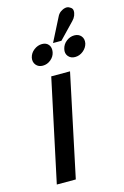

<svg xmlns="http://www.w3.org/2000/svg" viewBox="-122 -852 587 908"><g transform="rotate(-15 171.5 -398.5)"><path d="M182 -610Q186 -632 175 -646Q164 -660 143 -660Q122 -660 103.5 -646Q85 -632 80 -610Q76 -589 88 -574.5Q100 -560 121 -560Q143 -560 160.5 -574.5Q178 -589 182 -610ZM342 -610Q346 -632 334 -646Q322 -660 301 -660Q280 -660 262 -646Q244 -632 239 -610Q234 -589 246 -574.5Q258 -560 279 -560Q301 -560 319 -574.5Q337 -589 342 -610ZM310 -728Q320 -738 325 -750.5Q330 -763 329 -774.5Q328 -786 316 -792Q306 -799 293.5 -796.5Q281 -794 270 -786Q259 -778 253 -765L195 -651H236ZM39 0H132L238 -501H146Z"/></g></svg>

Font: Advent Pro SemiBold
Style: Italic
Weight: 600
Italic angle: -12°
Version: Version 3.000